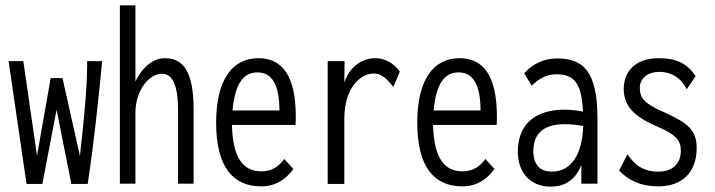

<svg xmlns="http://www.w3.org/2000/svg" viewBox="-20 -685 2665 716"><path d="M79 1H138L191 -276L246 1H307C330 -151 346 -302 361 -457H305V-442C305 -390 300 -295 278 -104L213 -394H169L118 -104L67 -457H12Z M427 0H485V-263C485 -352 538 -410 584 -410C621 -410 644 -371 644 -275V0H702V-277C702 -420 662 -468 595 -468C553 -468 512 -437 485 -381V-665H427Z M954 10C1005 10 1045 -14 1074 -55L1040 -92C1019 -63 993 -46 955 -46C890 -46 848 -91 845 -219H1082C1083 -230 1083 -239 1083 -251C1083 -410 1027 -468 944 -468C849 -468 786 -392 786 -227C786 -64 848 10 954 10ZM847 -273C857 -379 891 -415 940 -415C995 -415 1022 -368 1022 -273Z M1202 1H1264V-242C1264 -357 1324 -411 1374 -411C1399 -411 1418 -397 1447 -361L1471 -418C1447 -451 1415 -468 1378 -468C1332 -468 1284 -438 1264 -377L1265 -457H1202Z M1704 10C1755 10 1795 -14 1824 -55L1790 -92C1769 -63 1743 -46 1705 -46C1640 -46 1598 -91 1595 -219H1832C1833 -230 1833 -239 1833 -251C1833 -410 1777 -468 1694 -468C1599 -468 1536 -392 1536 -227C1536 -64 1598 10 1704 10ZM1597 -273C1607 -379 1641 -415 1690 -415C1745 -415 1772 -368 1772 -273Z M2033 11C2073 11 2122 -3 2148 -70V0H2208V-243C2208 -419 2155 -467 2058 -467C2010 -467 1969 -449 1935 -412L1963 -365C1991 -394 2021 -408 2054 -408C2121 -408 2149 -376 2154 -269C2128 -274 2105 -276 2084 -276C1986 -276 1911 -230 1911 -119C1911 -45 1955 11 2033 11ZM1969 -121C1969 -195 2016 -222 2088 -222C2109 -222 2132 -219 2155 -215C2151 -105 2108 -45 2038 -45C1999 -45 1969 -66 1969 -121Z M2434 10C2526 10 2578 -44 2578 -133C2578 -201 2544 -226 2460 -265C2383 -298 2366 -319 2366 -357C2366 -392 2393 -417 2440 -417C2480 -417 2519 -397 2541 -352L2574 -401C2544 -447 2504 -468 2437 -468C2350 -468 2306 -420 2306 -352C2306 -282 2357 -244 2438 -210C2499 -183 2519 -162 2519 -123C2519 -74 2487 -45 2435 -45C2379 -45 2346 -70 2320 -110L2289 -49C2323 -13 2369 10 2434 10Z"/></svg>

Font: Inconsolata Condensed Thin
Style: Regular
Weight: 100
Width: 3
Monospace: yes
Designer: Raph Levien, Cyreal, Brenton Simpson
Foundry: Raph Levien, Cyreal, Google
Version: Version 3.100